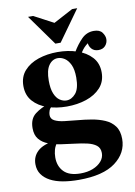

<svg xmlns="http://www.w3.org/2000/svg" viewBox="-104 -785 780 1111"><g transform="rotate(-10 286.0 -230.0)"><path d="M273 -490Q335 -490 387.5 -472.5Q440 -455 472.5 -419.5Q505 -384 505 -330Q505 -276 472.5 -240.5Q440 -205 387.5 -187.5Q335 -170 273 -170Q212 -170 160 -187.5Q108 -205 76.5 -240.5Q45 -276 45 -330Q45 -384 76.5 -419.5Q108 -455 160 -472.5Q212 -490 273 -490ZM277 -205Q307 -205 331 -233Q355 -261 355 -326Q355 -374 341.5 -402Q328 -430 308.5 -442.5Q289 -455 269 -455Q237 -455 216 -425.5Q195 -396 195 -335Q195 -288 207 -259Q219 -230 238 -217.5Q257 -205 277 -205ZM165 -139Q165 -116 186 -105Q207 -94 242 -89.5Q277 -85 318.5 -81.5Q360 -78 401.5 -71Q443 -64 478 -49Q513 -34 534 -5.5Q555 23 555 70Q555 152 483 206Q411 260 268 260Q217 260 174.5 252.5Q132 245 101 228.5Q70 212 52.5 187Q35 162 35 127Q35 82 67 52Q99 22 169 12L184 21Q167 42 161 64Q155 86 155 109Q155 161 186.5 193Q218 225 284 225Q325 225 356.5 212.5Q388 200 406.5 178.5Q425 157 425 130Q425 100 405 84.5Q385 69 352 61.5Q319 54 279.5 49.5Q240 45 200.5 39Q161 33 128 20.5Q95 8 75 -16Q55 -40 55 -81Q55 -136 90 -163Q125 -190 176 -206L190 -188Q175 -179 170 -164.5Q165 -150 165 -139ZM375 -472Q399 -513 429 -543.5Q459 -574 501 -574Q536 -574 550.5 -554Q565 -534 565 -515Q565 -493 550.5 -476.5Q536 -460 510 -460Q484 -460 469.5 -476.5Q455 -493 455 -515Q455 -523 464.5 -533Q474 -543 480 -549L479 -522Q463 -517 443 -500Q423 -483 405 -451ZM270 -540 141 -720H171L326 -638H246L400 -720H430L301 -540Z"/></g></svg>

Font: Brygada 1918
Style: Regular
Weight: 400
Designer: Mateusz Machalski | Borys Kosmynka | Przemek Hoffer
Foundry: NIEPODLEGLA 2018
Version: Version 3.006